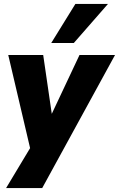

<svg xmlns="http://www.w3.org/2000/svg" viewBox="-20 -778 606 978"><path d="M11 180 145 -43 144 22 22 -498H200L248 -169H230L385 -498H566L195 180ZM241 -559 364 -758H530L356 -559Z"/></svg>

Font: Nunito Sans 10pt SemiCondensed Black
Style: Italic
Weight: 900
Width: 4
Italic angle: -9°
Designer: Vernon Adams
Foundry: Vernon Adams
Version: Version 3.101;gftools[0.9.27]